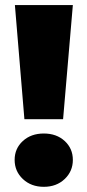

<svg xmlns="http://www.w3.org/2000/svg" viewBox="-20 -720 341 749"><path d="M75.2 -254.9 38.1 -700.2H264.2L226.1 -254.9ZM232.2 -21.5Q200.2 8.8 150.9 8.8Q101.6 8.8 69.3 -21.5Q37.1 -51.8 37.1 -96.2Q37.1 -140.6 69.1 -169.9Q101.1 -199.2 150.9 -199.2Q200.7 -199.2 232.4 -169.9Q264.2 -140.6 264.2 -96.2Q264.2 -51.8 232.2 -21.5Z"/></svg>

Font: Montserrat ExtraBold
Style: Regular
Weight: 800
Designer: Julieta Ulanovsky
Foundry: Julieta Ulanovsky
Version: Version 9.000